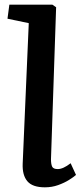

<svg xmlns="http://www.w3.org/2000/svg" viewBox="-20 -787 345 821"><path d="M103 -688 12 -707 20 -767H204L220 -756L198 -106Q198 -85 203 -74.5Q208 -64 227 -64Q250 -64 282 -89L305 -39Q295 -30 275 -17.5Q255 -5 228.5 4.5Q202 14 172 14Q119 14 97 -12Q75 -38 77 -87Z"/></svg>

Font: Literata 12pt SemiBold
Style: Italic
Weight: 600
Italic angle: -2°
Designer: Latin by Veronika Burian and Jose Scaglione. Greek by Irene Vlachou. Cyrillic by Vera Evstafieva
Foundry: TypeTogether
Version: Version 3.002